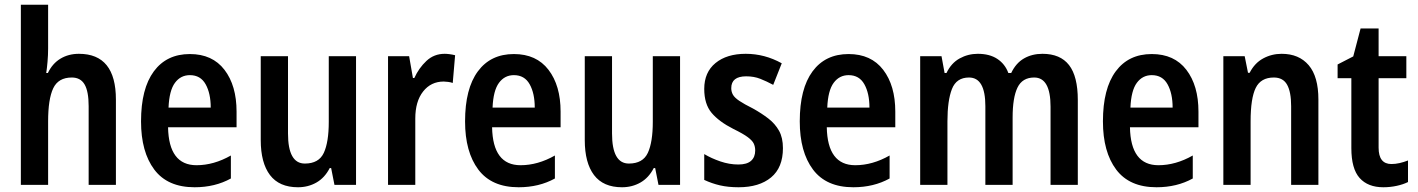

<svg xmlns="http://www.w3.org/2000/svg" viewBox="-20 -780 5981 810"><path d="M183 -575Q183 -548 180.5 -519.5Q178 -491 175 -472H182Q201 -512 235 -532.5Q269 -553 313 -553Q469 -553 469 -360V0H354V-332Q354 -394 337 -423.5Q320 -453 283 -453Q226 -453 204.5 -407.5Q183 -362 183 -268V0H68V-760H183Z M781 -552Q876 -552 927 -485.5Q978 -419 978 -309V-243H689Q692 -83 809 -83Q882 -83 954 -124V-27Q887 10 801 10Q687 10 631 -64.5Q575 -139 575 -268Q575 -406 629 -479Q683 -552 781 -552ZM781 -463Q742 -463 718 -430.5Q694 -398 691 -326H869Q869 -386 847.5 -424.5Q826 -463 781 -463Z M1482 -543V0H1391L1377 -71H1371Q1350 -30 1315 -10Q1280 10 1237 10Q1158 10 1119 -41.5Q1080 -93 1080 -189V-543H1195V-217Q1195 -90 1266 -90Q1325 -90 1346 -135Q1367 -180 1367 -266V-543Z M1856 -553Q1865 -553 1876.5 -551.5Q1888 -550 1900 -547L1890 -430Q1882 -433 1870.5 -434.5Q1859 -436 1852 -436Q1798 -436 1765 -394Q1732 -352 1732 -280V0H1617V-543H1706L1722 -451H1728Q1747 -493 1779 -523Q1811 -553 1856 -553Z M2148 -552Q2243 -552 2294 -485.5Q2345 -419 2345 -309V-243H2056Q2059 -83 2176 -83Q2249 -83 2321 -124V-27Q2254 10 2168 10Q2054 10 1998 -64.5Q1942 -139 1942 -268Q1942 -406 1996 -479Q2050 -552 2148 -552ZM2148 -463Q2109 -463 2085 -430.5Q2061 -398 2058 -326H2236Q2236 -386 2214.5 -424.5Q2193 -463 2148 -463Z M2849 -543V0H2758L2744 -71H2738Q2717 -30 2682 -10Q2647 10 2604 10Q2525 10 2486 -41.5Q2447 -93 2447 -189V-543H2562V-217Q2562 -90 2633 -90Q2692 -90 2713 -135Q2734 -180 2734 -266V-543Z M3283 -155Q3283 -73 3233 -31.5Q3183 10 3096 10Q3052 10 3017.5 2Q2983 -6 2951 -21V-130Q2981 -112 3019 -99Q3057 -86 3095 -86Q3131 -86 3148.5 -101.5Q3166 -117 3166 -145Q3166 -161 3160 -174Q3154 -187 3134.5 -201.5Q3115 -216 3074 -236Q3013 -267 2982 -304Q2951 -341 2951 -405Q2951 -475 2998.5 -514Q3046 -553 3126 -553Q3206 -553 3278 -513L3242 -422Q3214 -437 3187.5 -447.5Q3161 -458 3128 -458Q3065 -458 3065 -408Q3065 -393 3072 -380.5Q3079 -368 3099 -354.5Q3119 -341 3157 -322Q3193 -302 3221.5 -280Q3250 -258 3266.5 -228.5Q3283 -199 3283 -155Z M3560 -552Q3655 -552 3706 -485.5Q3757 -419 3757 -309V-243H3468Q3471 -83 3588 -83Q3661 -83 3733 -124V-27Q3666 10 3580 10Q3466 10 3410 -64.5Q3354 -139 3354 -268Q3354 -406 3408 -479Q3462 -552 3560 -552ZM3560 -463Q3521 -463 3497 -430.5Q3473 -398 3470 -326H3648Q3648 -386 3626.5 -424.5Q3605 -463 3560 -463Z M4378 -553Q4453 -553 4490 -505.5Q4527 -458 4527 -358V0H4412V-330Q4412 -453 4343 -453Q4293 -453 4272.5 -410.5Q4252 -368 4252 -284V0H4137V-332Q4137 -453 4068 -453Q4015 -453 3996 -404.5Q3977 -356 3977 -268V0H3862V-543H3952L3965 -472H3973Q3993 -514 4028.5 -533.5Q4064 -553 4105 -553Q4155 -553 4187.5 -531.5Q4220 -510 4234 -472H4246Q4266 -514 4300 -533.5Q4334 -553 4378 -553Z M4839 -552Q4934 -552 4985 -485.5Q5036 -419 5036 -309V-243H4747Q4750 -83 4867 -83Q4940 -83 5012 -124V-27Q4945 10 4859 10Q4745 10 4689 -64.5Q4633 -139 4633 -268Q4633 -406 4687 -479Q4741 -552 4839 -552ZM4839 -463Q4800 -463 4776 -430.5Q4752 -398 4749 -326H4927Q4927 -386 4905.5 -424.5Q4884 -463 4839 -463Z M5387 -553Q5460 -553 5501 -505Q5542 -457 5542 -360V0H5427V-332Q5427 -392 5410 -422.5Q5393 -453 5354 -453Q5299 -453 5277.5 -409Q5256 -365 5256 -268V0H5141V-543H5231L5245 -473H5252Q5273 -514 5309 -533.5Q5345 -553 5387 -553Z M5850 -88Q5867 -88 5884.5 -92Q5902 -96 5920 -103V-12Q5900 -2 5872.5 4Q5845 10 5816 10Q5751 10 5716 -29Q5681 -68 5681 -155V-450H5623V-508L5689 -542L5720 -660H5796V-543H5913V-450H5796V-157Q5796 -88 5850 -88Z"/></svg>

Font: Noto Sans Gurmukhi Condensed SemiBold
Style: Regular
Weight: 600
Width: 3
Designer: Jelle Bosma - Monotype Design Team
Foundry: Monotype Imaging Inc.
Version: Version 2.004; ttfautohint (v1.8.4.7-5d5b)